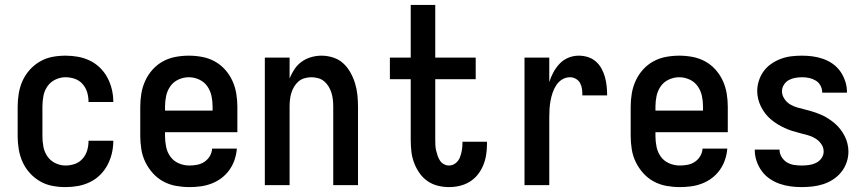

<svg xmlns="http://www.w3.org/2000/svg" viewBox="-20 -755 3540 783"><path d="M247 8Q220 8 193.5 3Q167 -2 143.5 -15.5Q120 -29 101.5 -49.5Q83 -70 72 -94.5Q61 -119 56.5 -146Q52 -173 52 -200V-320Q52 -347 56.5 -374Q61 -401 72 -425.5Q83 -450 101.5 -470.5Q120 -491 143.5 -504.5Q167 -518 193.5 -523Q220 -528 247 -528Q273 -528 298 -523.5Q323 -519 346 -508Q369 -497 387.5 -479Q406 -461 418 -438.5Q430 -416 436 -391Q442 -366 442 -341V-339H341V-340Q341 -360 335.5 -378.5Q330 -397 317 -412Q304 -427 285.5 -433.5Q267 -440 247 -440Q226 -440 206 -430.5Q186 -421 173.5 -403Q161 -385 157 -363.5Q153 -342 153 -320V-200Q153 -178 157 -156.5Q161 -135 173.5 -117Q186 -99 206 -89.5Q226 -80 247 -80Q267 -80 285.5 -86.5Q304 -93 317 -108Q330 -123 335.5 -141.5Q341 -160 341 -180V-181H442V-179Q442 -154 436 -129Q430 -104 418 -81.5Q406 -59 387.5 -41Q369 -23 346 -12Q323 -1 298 3.5Q273 8 247 8Z M752 8Q725 8 697.5 3Q670 -2 646 -15Q622 -28 603.5 -48.5Q585 -69 573 -93.5Q561 -118 556.5 -145.5Q552 -173 552 -200V-320Q552 -347 556.5 -374Q561 -401 572.5 -426Q584 -451 602.5 -471.5Q621 -492 645 -505Q669 -518 696 -523Q723 -528 750 -528Q777 -528 804 -523Q831 -518 855 -505Q879 -492 897.5 -471.5Q916 -451 927.5 -426Q939 -401 943.5 -374Q948 -347 948 -320V-216H653V-200Q653 -178 657.5 -156Q662 -134 675 -116Q688 -98 709 -89Q730 -80 752 -80Q768 -80 784 -83Q800 -86 813.5 -95Q827 -104 835.5 -118Q844 -132 845 -149H946Q944 -125 936.5 -103Q929 -81 915.5 -62Q902 -43 883.5 -29Q865 -15 843 -6.5Q821 2 798 5Q775 8 752 8ZM847 -304V-320Q847 -342 842.5 -363.5Q838 -385 825.5 -403Q813 -421 792.5 -430.5Q772 -440 750 -440Q728 -440 707.5 -430.5Q687 -421 674.5 -403Q662 -385 657.5 -363.5Q653 -342 653 -320V-304Z M1060 0V-520H1161V-435Q1169 -455 1181 -473Q1193 -491 1210.5 -503.5Q1228 -516 1249 -522Q1270 -528 1291 -528Q1315 -528 1338.5 -520.5Q1362 -513 1379.5 -497Q1397 -481 1409 -459.5Q1421 -438 1428 -415Q1435 -392 1437.5 -368Q1440 -344 1440 -320V0H1339V-320Q1339 -334 1337.5 -348Q1336 -362 1332 -375.5Q1328 -389 1320.5 -401.5Q1313 -414 1302.5 -423Q1292 -432 1278 -436Q1264 -440 1250 -440Q1236 -440 1222 -436Q1208 -432 1197.5 -423Q1187 -414 1179.5 -401.5Q1172 -389 1168 -375.5Q1164 -362 1162.5 -348Q1161 -334 1161 -320V0Z M1811 8Q1787 8 1764 2Q1741 -4 1722 -17.5Q1703 -31 1689.5 -51Q1676 -71 1668 -93Q1660 -115 1657.5 -138.5Q1655 -162 1655 -186V-432H1570V-520H1655V-735H1755V-520H1920V-432H1755V-186Q1755 -175 1755.5 -163.5Q1756 -152 1758.5 -141.5Q1761 -131 1764.5 -120.5Q1768 -110 1774 -100.5Q1780 -91 1790 -85.5Q1800 -80 1811 -80Q1826 -80 1838 -89.5Q1850 -99 1855.5 -113Q1861 -127 1863.5 -142Q1866 -157 1866 -172V-177H1966V-167Q1966 -145 1962.5 -123Q1959 -101 1950.5 -80.5Q1942 -60 1928 -42.5Q1914 -25 1895 -13.5Q1876 -2 1854.5 3Q1833 8 1811 8Z M2119 0V-520H2220V-420Q2226 -440 2236.5 -459.5Q2247 -479 2262 -495Q2277 -511 2297.5 -519.5Q2318 -528 2340 -528Q2359 -528 2377 -522.5Q2395 -517 2409.5 -504.5Q2424 -492 2433 -475.5Q2442 -459 2447 -441Q2452 -423 2454 -404Q2456 -385 2456 -366H2355Q2355 -379 2353.5 -391.5Q2352 -404 2346 -415.5Q2340 -427 2328.5 -433.5Q2317 -440 2305 -440Q2287 -440 2272.5 -431Q2258 -422 2248.5 -407.5Q2239 -393 2233.5 -376.5Q2228 -360 2225 -343.5Q2222 -327 2221 -310Q2220 -293 2220 -276V0Z M2752 8Q2725 8 2697.5 3Q2670 -2 2646 -15Q2622 -28 2603.5 -48.5Q2585 -69 2573 -93.5Q2561 -118 2556.5 -145.5Q2552 -173 2552 -200V-320Q2552 -347 2556.5 -374Q2561 -401 2572.5 -426Q2584 -451 2602.5 -471.5Q2621 -492 2645 -505Q2669 -518 2696 -523Q2723 -528 2750 -528Q2777 -528 2804 -523Q2831 -518 2855 -505Q2879 -492 2897.5 -471.5Q2916 -451 2927.5 -426Q2939 -401 2943.5 -374Q2948 -347 2948 -320V-216H2653V-200Q2653 -178 2657.5 -156Q2662 -134 2675 -116Q2688 -98 2709 -89Q2730 -80 2752 -80Q2768 -80 2784 -83Q2800 -86 2813.5 -95Q2827 -104 2835.5 -118Q2844 -132 2845 -149H2946Q2944 -125 2936.5 -103Q2929 -81 2915.5 -62Q2902 -43 2883.5 -29Q2865 -15 2843 -6.5Q2821 2 2798 5Q2775 8 2752 8ZM2847 -304V-320Q2847 -342 2842.5 -363.5Q2838 -385 2825.5 -403Q2813 -421 2792.5 -430.5Q2772 -440 2750 -440Q2728 -440 2707.5 -430.5Q2687 -421 2674.5 -403Q2662 -385 2657.5 -363.5Q2653 -342 2653 -320V-304Z M3249 8Q3226 8 3203.5 5Q3181 2 3159.5 -5.5Q3138 -13 3119 -26Q3100 -39 3086.5 -57.5Q3073 -76 3065.5 -98Q3058 -120 3058 -143V-145H3159V-144Q3159 -129 3167.5 -115Q3176 -101 3189 -93Q3202 -85 3217.5 -82.5Q3233 -80 3249 -80Q3264 -80 3279 -82Q3294 -84 3307.5 -90.5Q3321 -97 3330 -109.5Q3339 -122 3339 -137Q3339 -154 3329 -168Q3319 -182 3305 -190.5Q3291 -199 3275 -203.5Q3259 -208 3243 -212Q3227 -216 3211 -221Q3195 -226 3180 -233Q3165 -240 3151 -248.5Q3137 -257 3124 -268Q3111 -279 3101 -292Q3091 -305 3083.5 -320Q3076 -335 3072 -351Q3068 -367 3068 -384Q3068 -405 3075 -426.5Q3082 -448 3095 -465.5Q3108 -483 3126.5 -495.5Q3145 -508 3165.5 -515.5Q3186 -523 3207.5 -525.5Q3229 -528 3251 -528Q3273 -528 3295 -525Q3317 -522 3338 -514.5Q3359 -507 3377 -494Q3395 -481 3407.5 -463Q3420 -445 3427 -423.5Q3434 -402 3434 -380V-377H3333V-378Q3333 -393 3326 -406Q3319 -419 3306.5 -426.5Q3294 -434 3280 -437Q3266 -440 3251 -440Q3237 -440 3223 -437.5Q3209 -435 3197 -428.5Q3185 -422 3177 -409.5Q3169 -397 3169 -383Q3169 -367 3178.5 -352.5Q3188 -338 3202 -329.5Q3216 -321 3232 -316.5Q3248 -312 3264.5 -308Q3281 -304 3296.5 -299Q3312 -294 3327.5 -287.5Q3343 -281 3357 -272Q3371 -263 3383.5 -252.5Q3396 -242 3406.5 -228.5Q3417 -215 3424.5 -200.5Q3432 -186 3436 -169.5Q3440 -153 3440 -137Q3440 -114 3432.5 -92.5Q3425 -71 3411 -53.5Q3397 -36 3378 -23.5Q3359 -11 3337.5 -4Q3316 3 3293.5 5.5Q3271 8 3249 8Z"/></svg>

Font: Iosevka SS18 Semibold
Style: Regular
Weight: 600
Monospace: yes
Designer: Belleve Invis
Foundry: Belleve Invis
Version: Version 25.1.1; ttfautohint (v1.8.4)